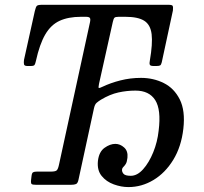

<svg xmlns="http://www.w3.org/2000/svg" viewBox="-20 -770 850 800"><path d="M109.5 -20.5 111.5 -37.5Q113 -49.5 118 -52.2Q123 -55 134.5 -55H191.5Q209.5 -55 215.5 -59.5Q221.5 -64 225.5 -82.5L355 -677.5Q358 -691.5 354 -695.8Q350 -700 338 -700H317.5Q264.5 -700 228.2 -683.2Q192 -666.5 168.5 -626.2Q145 -586 129.5 -515.5Q127 -504 124 -499.5Q121 -495 108 -495H94Q81.5 -495 80 -502.2Q78.5 -509.5 80 -520.5L125 -723.5Q129 -740.5 133.2 -745.2Q137.5 -750 154.5 -750H682Q696.5 -750 699.2 -745.8Q702 -741.5 700.5 -726.5L654 -510.5Q651.5 -500 647.2 -497.5Q643 -495 632 -495H620Q606 -495 604 -500.8Q602 -506.5 604.5 -518.5Q616.5 -588 611.8 -627.5Q607 -667 581 -683.5Q555 -700 502.5 -700H474Q460.5 -700 456.8 -696Q453 -692 450 -678.5L392.5 -420.5Q389 -403.5 392.2 -403.2Q395.5 -403 407 -408.5Q440.5 -424.5 481.8 -435Q523 -445.5 567.5 -445.5Q619 -445.5 662.2 -424Q705.5 -402.5 729 -355.8Q752.5 -309 744 -234Q735.5 -159 702 -104.2Q668.5 -49.5 619.5 -20Q570.5 9.5 515 9.5Q485 9.5 454 -1.8Q423 -13 403.5 -37Q384 -61 388 -99.5Q392.5 -137.5 415.5 -154Q438.5 -170.5 460.5 -170.5Q480.5 -170.5 497.2 -155.5Q514 -140.5 511 -112.5Q509 -94.5 503.8 -86.5Q498.5 -78.5 493.8 -74.2Q489 -70 488.5 -63.5Q487.5 -54.5 494.5 -46Q501.5 -37.5 525 -37.5Q552 -37.5 576.5 -65Q601 -92.5 618.5 -135.5Q636 -178.5 641 -225.5Q652 -313 626.8 -352.8Q601.5 -392.5 544.5 -392.5Q509 -392.5 473.5 -384.8Q438 -377 400.5 -354.5Q390 -348 382.5 -341.5Q375 -335 371.5 -318.5L307 -21Q304 -6.5 296.8 -3.2Q289.5 0 276 0H130.5Q115.5 0 111.8 -3.2Q108 -6.5 109.5 -20.5Z"/></svg>

Font: Besley* Narrow
Style: Italic
Weight: 400
Width: 4
Italic angle: -13°
Designer: Owen Earl
Foundry: indestructible type*
Version: Version 3.000; ttfautohint (v1.8.3)